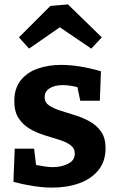

<svg xmlns="http://www.w3.org/2000/svg" viewBox="-20 -841 544 873"><path d="M183 -399Q183 -375 203 -361.5Q223 -348 254.5 -338Q286 -328 321.5 -317Q357 -306 388.5 -288.5Q420 -271 440 -242Q460 -213 460 -167Q460 -108 428 -68Q396 -28 341 -8Q286 12 217 12Q177 12 132 5Q87 -2 41 -14L47 -165H135L144 -91Q163 -87 184 -84Q205 -81 220 -81Q258 -81 289 -96Q320 -111 320 -143Q320 -167 300 -181.5Q280 -196 249 -205.5Q218 -215 182.5 -226Q147 -237 116 -255Q85 -273 65 -303Q45 -333 45 -381Q45 -439 74 -475.5Q103 -512 151.5 -529Q200 -546 258 -546Q299 -546 345 -538.5Q391 -531 439 -517L434 -383H345L332 -445Q294 -454 265 -454Q228 -454 205.5 -439.5Q183 -425 183 -399ZM112 -620 66 -671 209 -814 289 -821 443 -671 395 -620 252 -717Z"/></svg>

Font: Bitter
Style: Bold
Weight: 700
Designer: Sol Matas, and Bitter project Authors
Foundry: Sol Matas
Version: Version 2.001